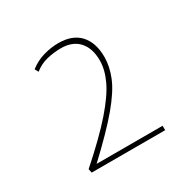

<svg xmlns="http://www.w3.org/2000/svg" viewBox="-102 -873 599 602"><g transform="rotate(-30 197.5 -572.0)"><path d="M67 -370 64 -384Q143 -454 186.5 -504Q230 -554 247.5 -591.5Q265 -629 265 -662Q265 -706 242.5 -731Q220 -756 178 -756Q153 -756 127.5 -750Q102 -744 81 -727L74 -740Q97 -758 124.5 -766Q152 -774 179 -774Q230 -774 256.5 -745Q283 -716 283 -664Q283 -630 268 -593Q253 -556 212 -507Q171 -458 94 -386H333V-370Z"/></g></svg>

Font: Georama Thin
Style: Regular
Weight: 100
Designer: Jean-Baptiste Levee
Foundry: Production Type
Version: Version 1.000